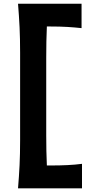

<svg xmlns="http://www.w3.org/2000/svg" viewBox="-20 -875 501 1030"><path d="M76.7 135.3Q82 71.3 85 11.2Q87.9 -48.8 87.9 -122.6V-591.8Q87.9 -667.5 85 -728.8Q82 -790 76.7 -855H417.5V-724.1Q381.8 -728 341.8 -730.5Q301.8 -732.9 247.6 -732.9H231.4Q229.5 -692.9 228.8 -652.1Q228 -611.3 228 -564.9V-149.4Q228 -104.5 228.8 -65.4Q229.5 -26.4 231.4 12.7H256.3Q301.3 12.7 342 10.7Q382.8 8.8 419.9 3.9V135.3Z"/></svg>

Font: Pinar DS1 Bold
Style: Regular
Weight: 700
Designer: Amin Abedi
Version: Version 3.000